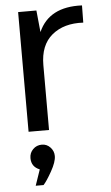

<svg xmlns="http://www.w3.org/2000/svg" viewBox="-56 -592 506 879"><g transform="rotate(-5 197.0 -153.0)"><path d="M355 -555 354 -476Q265 -481 210 -435.5Q155 -390 155 -298V0H61V-550H145L155 -450Q204 -562 355 -555ZM97 176Q59 161 59 121Q59 97 75.5 80.5Q92 64 116 64Q139 64 155 81Q171 98 171 121Q171 148 147 190.5Q123 233 108 249H72Z"/></g></svg>

Font: Oakes Grotesk
Style: Regular
Weight: 400
Designer: Samuel Oakes
Foundry: Samuel Oakes
Version: Version 1.000;PS 001.000;hotconv 1.0.88;makeotf.lib2.5.64775